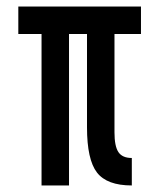

<svg xmlns="http://www.w3.org/2000/svg" viewBox="-20 -567 487 587"><path d="M107 0H191V-463H246V-177.5Q246 -79 276.5 -39.5Q307 0 383 0V-84Q354 -84 342 -102Q330 -120 330 -162.5V-463H411V-547H36V-463H107Z"/></svg>

Font: League Gothic Condensed
Style: Regular
Weight: 400
Width: 3
Designer: The League of Moveable Type
Version: Version 1.600; ttfautohint (v1.8.3)